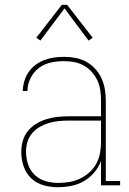

<svg xmlns="http://www.w3.org/2000/svg" viewBox="-20 -776 540 804"><path d="M221 8Q191 8 161.5 -0.5Q132 -9 110.5 -29.5Q89 -50 79 -79.5Q69 -109 69 -139Q69 -163 75.5 -186Q82 -209 96.5 -227Q111 -245 131.5 -257.5Q152 -270 174.5 -277Q197 -284 220.5 -286.5Q244 -289 267 -289H403V-355Q403 -376 400 -397.5Q397 -419 388 -438.5Q379 -458 364.5 -474.5Q350 -491 331 -501.5Q312 -512 291 -516Q270 -520 248 -520Q220 -520 192.5 -514Q165 -508 143 -491.5Q121 -475 108 -449Q95 -423 95 -395H75Q76 -416 82 -436.5Q88 -457 100 -474.5Q112 -492 129 -504.5Q146 -517 165.5 -524.5Q185 -532 206 -535Q227 -538 248 -538Q272 -538 296 -533.5Q320 -529 341 -517.5Q362 -506 378.5 -488Q395 -470 405 -448Q415 -426 419 -402.5Q423 -379 423 -355V-18H483V0H403V-102Q393 -75 374 -53Q355 -31 330.5 -17Q306 -3 277.5 2.5Q249 8 221 8ZM224 -10Q248 -10 271 -14Q294 -18 315 -28Q336 -38 354 -54Q372 -70 383 -90Q394 -110 398.5 -133.5Q403 -157 403 -180V-271H267Q246 -271 225.5 -269Q205 -267 185 -261Q165 -255 146.5 -244.5Q128 -234 114.5 -218Q101 -202 95 -182Q89 -162 89 -141Q89 -114 97.5 -88Q106 -62 125.5 -43.5Q145 -25 171.5 -17.5Q198 -10 224 -10ZM351 -606 250 -741 245 -734 149 -606 132 -618 239 -756H261L368 -618Z"/></svg>

Font: Iosevka Slab Thin
Style: Regular
Weight: 100
Monospace: yes
Designer: Belleve Invis
Foundry: Belleve Invis
Version: Version 11.1.0; ttfautohint (v1.8.3)